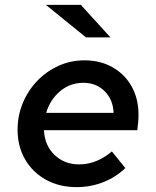

<svg xmlns="http://www.w3.org/2000/svg" viewBox="-20 -756 640 786"><path d="M293 10Q223 10 168.5 -20Q114 -50 83 -103Q52 -156 52 -225Q52 -283 73.5 -334.5Q95 -386 132.5 -425Q170 -464 219.5 -486.5Q269 -509 326 -509Q391 -509 441 -480.5Q491 -452 519 -402Q547 -352 547 -286Q547 -269 545.5 -253.5Q544 -238 542 -223H160Q163 -160 203.5 -121.5Q244 -83 304 -83Q375 -83 438 -136L493 -68Q455 -31 403.5 -10.5Q352 10 293 10ZM169 -294H445Q443 -348 408.5 -382.5Q374 -417 321 -417Q267 -417 226 -382.5Q185 -348 169 -294ZM332 -603 168 -736H311L432 -603Z"/></svg>

Font: Red Hat Mono Medium
Style: Italic
Weight: 500
Italic angle: -12°
Monospace: yes
Designer: Pentagram, MCKL
Foundry: Pentagram, MCKL
Version: Version 1.023; ttfautohint (v1.8.3)